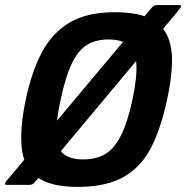

<svg xmlns="http://www.w3.org/2000/svg" viewBox="-39 -726 731 754"><path d="M62 -334Q85 -444 125.5 -520.5Q166 -597 234.5 -637.5Q303 -678 412 -678Q497 -678 546.5 -655Q596 -632 617 -588Q638 -544 636.5 -480Q635 -416 617 -334Q594 -225 555.5 -148.5Q517 -72 448 -32Q379 8 266 8Q157 8 105 -32Q53 -72 46 -148.5Q39 -225 62 -334ZM199 -334Q179 -241 182.5 -190.5Q186 -140 212.5 -120Q239 -100 287 -100Q336 -100 371.5 -119.5Q407 -139 434 -190Q461 -241 481 -334Q501 -428 496 -479.5Q491 -531 463.5 -551Q436 -571 387 -571Q339 -571 304.5 -551Q270 -531 244.5 -479.5Q219 -428 199 -334ZM100 -13Q95 -7 90 -3.5Q85 0 77 0H-13Q-19 0 -19 -4.5Q-19 -9 -14 -15L557 -696Q564 -703 567.5 -704.5Q571 -706 577 -706H662Q672 -706 672 -702Q672 -698 656 -678Z"/></svg>

Font: Glory Thin
Style: Bold Italic
Weight: 700
Italic angle: -12°
Version: Version 1.011